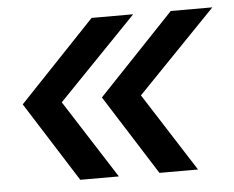

<svg xmlns="http://www.w3.org/2000/svg" viewBox="-41 -568 700 575"><g transform="rotate(-5 308.5 -280.0)"><path d="M416 -40H532L381 -276L617 -520H492L264 -280ZM178 -40H294L143 -276L379 -520H254L26 -280Z"/></g></svg>

Font: JetBrains Mono SemiBold
Style: Italic
Weight: 472
Italic angle: -9°
Monospace: yes
Designer: Philipp Nurullin, Konstantin Bulenkov
Foundry: JetBrains
Version: Version 2.305